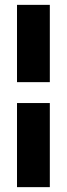

<svg xmlns="http://www.w3.org/2000/svg" viewBox="-20 -605 275 790"><path d="M50 165V-181H185V165ZM50 -267V-585H185V-267Z"/></svg>

Font: Alumni Sans Thin Black
Style: Regular
Weight: 900
Version: Version 1.018